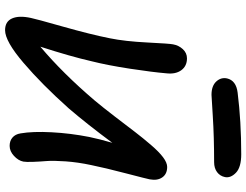

<svg xmlns="http://www.w3.org/2000/svg" viewBox="-127 -846 971 757"><g transform="rotate(90 358.5 -467.5)"><path d="M354 -815.9Q318.8 -815.9 301.5 -834.5Q284.2 -853 289.1 -877Q297.4 -913.1 345.2 -918.9Q458.5 -933.1 587.9 -933.1Q639.2 -933.1 660.9 -912.4Q682.6 -891.6 678.2 -869.1Q674.3 -849.6 658.7 -837.9Q643.1 -826.2 619.1 -826.2Q520 -826.2 438.2 -821Q356.4 -815.9 354 -815.9ZM99.1 -2Q64.9 -2 52.7 -29.5Q40.5 -57.1 50.8 -104Q53.7 -120.1 85 -230.5Q116.2 -340.8 130.9 -415Q143.1 -474.6 147.5 -562.5Q151.9 -650.4 154.8 -664.1Q158.7 -686.5 173.8 -702.9Q189 -719.2 210 -719.2Q240.7 -719.2 257.1 -696.5Q273.4 -673.8 269 -637.2Q264.6 -584.5 251 -494.9Q237.3 -405.3 221.2 -341.8Q202.6 -260.3 164.1 -141.1Q269.5 -230 376 -355Q403.3 -387.7 439.5 -434.8Q475.6 -481.9 500.2 -514.2Q524.9 -546.4 551.8 -577.6Q578.6 -608.9 600.1 -625Q621.6 -641.1 638.2 -641.1Q666 -641.1 679.4 -621.8Q692.9 -602.5 687 -571.8Q685.5 -563 663.6 -479Q641.6 -395 630.9 -341.8Q619.6 -289.1 616.2 -240.5Q612.8 -191.9 615 -165.3Q617.2 -138.7 618.2 -111.6Q619.1 -84.5 617.2 -74.2Q613.3 -54.2 594.7 -37.1Q576.2 -20 555.2 -20Q535.6 -20 522.5 -31Q509.3 -42 505.9 -63Q497.6 -110.8 501.5 -185.3Q505.4 -259.8 520 -334Q528.3 -374 543 -424.8Q468.8 -324.7 407.2 -252.9Q312.5 -147 227.5 -74.5Q142.6 -2 99.1 -2Z"/></g></svg>

Font: Shantell Sans Irregular
Style: Italic
Weight: 500
Italic angle: -11.31°
Designer: Stephen Nixon, Anya Danilova, Shantell Martin
Foundry: Arrow Type
Version: Version 1.006;[9816181b4]